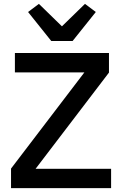

<svg xmlns="http://www.w3.org/2000/svg" viewBox="-20 -972 632 992"><path d="M554 -100V0H37V-101L416 -598H57V-698H543V-597L164 -100ZM355 -760H245L125 -910L181 -952L300 -836L419 -952L475 -910Z"/></svg>

Font: IBM Plex Sans Medium
Style: Regular
Weight: 500
Designer: Mike Abbink, Paul van der Laan, Pieter van Rosmalen
Foundry: Bold Monday
Version: Version 3.201